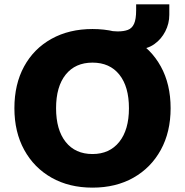

<svg xmlns="http://www.w3.org/2000/svg" viewBox="-20 -849 847 880"><path d="M404 11Q297 11 216.5 -34.5Q136 -80 91 -162Q46 -244 46 -353Q46 -463 90.5 -544.5Q135 -626 216 -671Q297 -716 404 -716Q511 -716 591.5 -671Q672 -626 717 -544.5Q762 -463 762 -353Q762 -244 717 -162Q672 -80 591.5 -34.5Q511 11 404 11ZM404 -143Q482 -143 526.5 -198.5Q571 -254 571 -353Q571 -452 527 -507Q483 -562 404 -562Q325 -562 281 -507Q237 -452 237 -353Q237 -254 281 -198.5Q325 -143 404 -143ZM500 -624 463 -709Q479 -708 493.5 -706.5Q508 -705 519 -705Q547 -705 566 -712Q585 -719 594.5 -740Q604 -761 604 -802V-829H756V-781Q756 -741 737.5 -705Q719 -669 687 -646.5Q655 -624 615 -624Z"/></svg>

Font: Nunito Sans Black
Style: Regular
Weight: 900
Designer: Vernon Adams
Foundry: Vernon Adams
Version: Version 3.006; ttfautohint (v1.8.3)